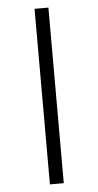

<svg xmlns="http://www.w3.org/2000/svg" viewBox="-54 -794 424 828"><g transform="rotate(-5 158.0 -380.0)"><path d="M128 0V-760H188V0Z"/></g></svg>

Font: Noto Serif Display ExtraCondensed
Style: Regular
Weight: 400
Width: 2
Designer: Monotype Design Team
Foundry: Monotype Imaging Inc.
Version: Version 2.009